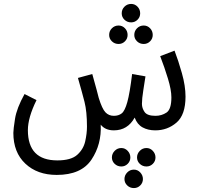

<svg xmlns="http://www.w3.org/2000/svg" viewBox="-20 -659 1020 978"><path d="M694 -591Q694 -611 680.5 -625Q667 -639 648 -639Q628 -639 614 -625Q600 -611 600 -591Q600 -572 614 -558.5Q628 -545 648 -545Q667 -545 680.5 -558.5Q694 -572 694 -591ZM630 -481Q630 -501 616.5 -515Q603 -529 584 -529Q564 -529 550 -515Q536 -501 536 -481Q536 -462 550 -448.5Q564 -435 584 -435Q603 -435 616.5 -448.5Q630 -462 630 -481ZM758 -481Q758 -501 744.5 -515Q731 -529 712 -529Q692 -529 678 -515Q664 -501 664 -481Q664 -462 678 -448.5Q692 -435 712 -435Q731 -435 744.5 -448.5Q758 -462 758 -481ZM269 232Q394 232 446 154Q498 76 493 -24Q516 5 560 5Q630 5 666 -60Q679 -25 706.5 -10Q734 5 771 5Q833 5 879 -34.5Q925 -74 925 -167Q925 -221 906.5 -286.5Q888 -352 869 -401L796 -373Q818 -316 835.5 -258.5Q853 -201 853 -163Q853 -102 828 -85.5Q803 -69 772 -69Q730 -69 716.5 -88.5Q703 -108 703 -130Q703 -156 710 -199.5Q717 -243 721 -270L653 -282Q641 -184 628.5 -139Q616 -94 600 -81.5Q584 -69 560 -69Q534 -69 517 -87Q500 -105 483 -160Q479 -176 472.5 -200.5Q466 -225 450 -282L377 -262Q398 -189 410.5 -140Q423 -91 423 -14Q423 21 414 61Q405 101 373.5 129.5Q342 158 272 158Q122 158 122 4Q122 -60 166 -149L105 -180Q65 -108 56.5 -54Q48 0 48 18Q48 117 109 174.5Q170 232 269 232ZM772 143Q772 124 758.5 109.5Q745 95 726 95Q706 95 692 109.5Q678 124 678 143Q678 162 692 175.5Q706 189 726 189Q745 189 758.5 175.5Q772 162 772 143ZM644 143Q644 124 630.5 109.5Q617 95 598 95Q578 95 564 109.5Q550 124 550 143Q550 162 564 175.5Q578 189 598 189Q617 189 630.5 175.5Q644 162 644 143ZM708 253Q708 234 694.5 219.5Q681 205 662 205Q642 205 628 219.5Q614 234 614 253Q614 272 628 285.5Q642 299 662 299Q681 299 694.5 285.5Q708 272 708 253Z"/></svg>

Font: Noto Sans Arabic Condensed
Style: Regular
Weight: 400
Width: 3
Designer: Nadine Chahine
Foundry: Monotype Imaging Inc.
Version: 1.001